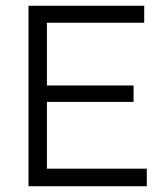

<svg xmlns="http://www.w3.org/2000/svg" viewBox="-20 -647 568 667"><path d="M490 -61V0H79V-627H481V-568H143V-350H444V-293H143V-61Z"/></svg>

Font: Blinker Light
Style: Regular
Weight: 300
Designer: Juergen Huber
Foundry: supertype
Version: Version 1.017;hotconv 1.0.117;makeotfexe 2.5.65602